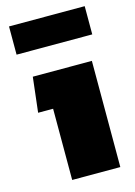

<svg xmlns="http://www.w3.org/2000/svg" viewBox="-110 -769 582 828"><g transform="rotate(-15 181.0 -355.0)"><path d="M15.1 -584V-710H353V-584ZM106.9 0V-317.9H40L58.1 -474.1H321.8V0Z"/></g></svg>

Font: Kanit ExtraBold
Style: Regular
Weight: 800
Designer: Katatrad Team
Foundry: CadsonDemak
Version: Version 1.000;PS 001.000;hotconv 1.0.88;makeotf.lib2.5.64775